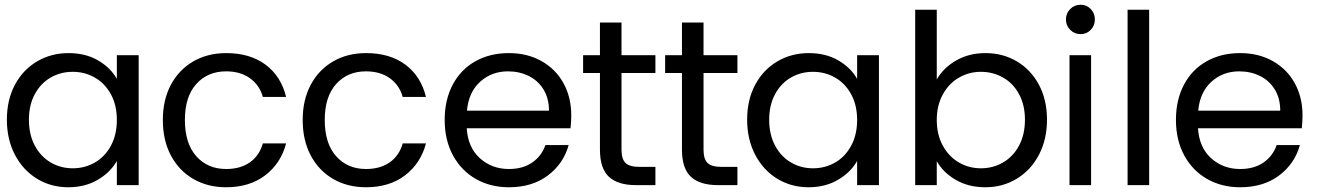

<svg xmlns="http://www.w3.org/2000/svg" viewBox="-20 -781 5556 810"><path d="M269 -557Q341 -557 394 -526Q447 -495 473 -448V-548H565V0H473V-102Q446 -54 392.5 -22.5Q339 9 268 9Q195 9 136 -27Q77 -63 43 -128Q9 -193 9 -276Q9 -360 43 -423.5Q77 -487 136.5 -522Q196 -557 269 -557ZM287 -478Q236 -478 194 -454Q152 -430 127 -384Q102 -338 102 -276Q102 -213 127 -166.5Q152 -120 194 -95.5Q236 -71 287 -71Q338 -71 380.5 -95.5Q423 -120 448 -166.5Q473 -213 473 -275Q473 -337 448 -383Q423 -429 380.5 -453.5Q338 -478 287 -478Z M934 -557Q1035 -557 1100.5 -508Q1166 -459 1187 -372H1089Q1075 -422 1034.5 -451Q994 -480 934 -480Q856 -480 808 -426.5Q760 -373 760 -275Q760 -176 808 -122Q856 -68 934 -68Q994 -68 1034 -96Q1074 -124 1089 -176H1187Q1165 -92 1099 -41.5Q1033 9 934 9Q856 9 795.5 -26Q735 -61 701 -125Q667 -189 667 -275Q667 -360 701 -423.5Q735 -487 795.5 -522Q856 -557 934 -557Z M1524 -557Q1625 -557 1690.5 -508Q1756 -459 1777 -372H1679Q1665 -422 1624.5 -451Q1584 -480 1524 -480Q1446 -480 1398 -426.5Q1350 -373 1350 -275Q1350 -176 1398 -122Q1446 -68 1524 -68Q1584 -68 1624 -96Q1664 -124 1679 -176H1777Q1755 -92 1689 -41.5Q1623 9 1524 9Q1446 9 1385.5 -26Q1325 -61 1291 -125Q1257 -189 1257 -275Q1257 -360 1291 -423.5Q1325 -487 1385.5 -522Q1446 -557 1524 -557Z M2387 -240H1949Q1954 -159 2004.5 -113.5Q2055 -68 2127 -68Q2186 -68 2225.5 -95.5Q2265 -123 2281 -169H2379Q2357 -90 2291 -40.5Q2225 9 2127 9Q2049 9 1987.5 -26Q1926 -61 1891 -125.5Q1856 -190 1856 -275Q1856 -360 1890 -424Q1924 -488 1985.5 -522.5Q2047 -557 2127 -557Q2205 -557 2265 -523Q2325 -489 2357.5 -429.5Q2390 -370 2390 -295Q2390 -269 2387 -240ZM2123 -480Q2054 -480 2005.5 -436Q1957 -392 1950 -314H2296Q2296 -366 2273 -403.5Q2250 -441 2210.5 -460.5Q2171 -480 2123 -480Z M2602 -473V-150Q2602 -110 2619 -93.5Q2636 -77 2678 -77H2745V0H2663Q2587 0 2549 -35Q2511 -70 2511 -150V-473H2440V-548H2511V-686H2602V-548H2745V-473Z M2948 -473V-150Q2948 -110 2965 -93.5Q2982 -77 3024 -77H3091V0H3009Q2933 0 2895 -35Q2857 -70 2857 -150V-473H2786V-548H2857V-686H2948V-548H3091V-473Z M3392 -557Q3464 -557 3517 -526Q3570 -495 3596 -448V-548H3688V0H3596V-102Q3569 -54 3515.5 -22.5Q3462 9 3391 9Q3318 9 3259 -27Q3200 -63 3166 -128Q3132 -193 3132 -276Q3132 -360 3166 -423.5Q3200 -487 3259.5 -522Q3319 -557 3392 -557ZM3410 -478Q3359 -478 3317 -454Q3275 -430 3250 -384Q3225 -338 3225 -276Q3225 -213 3250 -166.5Q3275 -120 3317 -95.5Q3359 -71 3410 -71Q3461 -71 3503.5 -95.5Q3546 -120 3571 -166.5Q3596 -213 3596 -275Q3596 -337 3571 -383Q3546 -429 3503.5 -453.5Q3461 -478 3410 -478Z M4137 -557Q4211 -557 4270 -522Q4329 -487 4363 -423.5Q4397 -360 4397 -276Q4397 -193 4363 -128Q4329 -63 4269.5 -27Q4210 9 4137 9Q4066 9 4012.5 -22Q3959 -53 3932 -101V0H3841V-740H3932V-446Q3960 -495 4014 -526Q4068 -557 4137 -557ZM4118 -478Q4068 -478 4025.5 -453.5Q3983 -429 3957.5 -382.5Q3932 -336 3932 -275Q3932 -213 3957.5 -166.5Q3983 -120 4025.5 -95.5Q4068 -71 4118 -71Q4169 -71 4211.5 -95.5Q4254 -120 4279 -166.5Q4304 -213 4304 -276Q4304 -338 4279 -384Q4254 -430 4211.5 -454Q4169 -478 4118 -478Z M4477 -699Q4477 -725 4495 -743Q4513 -761 4539 -761Q4564 -761 4581.5 -743Q4599 -725 4599 -699Q4599 -673 4581.5 -655Q4564 -637 4539 -637Q4513 -637 4495 -655Q4477 -673 4477 -699ZM4583 -548V0H4492V-548Z M4828 -740V0H4737V-740Z M5472 -240H5034Q5039 -159 5089.5 -113.5Q5140 -68 5212 -68Q5271 -68 5310.5 -95.5Q5350 -123 5366 -169H5464Q5442 -90 5376 -40.5Q5310 9 5212 9Q5134 9 5072.5 -26Q5011 -61 4976 -125.5Q4941 -190 4941 -275Q4941 -360 4975 -424Q5009 -488 5070.5 -522.5Q5132 -557 5212 -557Q5290 -557 5350 -523Q5410 -489 5442.5 -429.5Q5475 -370 5475 -295Q5475 -269 5472 -240ZM5208 -480Q5139 -480 5090.5 -436Q5042 -392 5035 -314H5381Q5381 -366 5358 -403.5Q5335 -441 5295.5 -460.5Q5256 -480 5208 -480Z"/></svg>

Font: Poppins A&M
Style: Regular-A&M
Weight: 400
Designer: Ninad Kale (Devanagari), Jonny Pinhorn (Latin)
Foundry: Indian Type Foundry
Version: 4.004